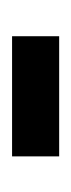

<svg xmlns="http://www.w3.org/2000/svg" viewBox="80 -456 118 318"><g transform="rotate(90 139.0 -297.0)"><path d="M40 -336H239V-258H40Z"/></g></svg>

Font: Noto Sans Gurmukhi ExtraCondensed
Style: Regular
Weight: 400
Width: 2
Designer: Jelle Bosma - Monotype Design Team
Foundry: Monotype Imaging Inc.
Version: Version 2.004; ttfautohint (v1.8.4.7-5d5b)